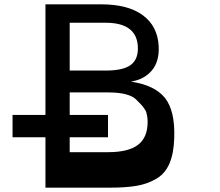

<svg xmlns="http://www.w3.org/2000/svg" viewBox="-20 -867 1015 887"><path d="M585 -490Q696 -473 742.5 -414Q789 -355 785 -231Q783 -159 763 -112Q743 -65 702 -41Q661 -17 611 -8.5Q561 0 486 0H190V-233H38V-336H190V-847H447Q572 -847 640 -796.5Q708 -746 713 -655Q717 -584 682 -542Q647 -500 585 -490ZM302 -762V-541H467Q547 -541 582 -565.5Q617 -590 617 -643Q617 -762 467 -762ZM480 -164Q572 -164 617 -197.5Q662 -231 662 -304Q662 -318 660 -329.5Q658 -341 656 -348Q654 -355 647.5 -364Q641 -373 639 -376Q637 -379 626.5 -389.5Q616 -400 613 -403Q581 -440 480 -440H302V-336H479V-233H302V-164Z"/></svg>

Font: OpenDyslexic
Style: Regular
Weight: 400
Designer: Abbie Gonzalez
Version: Version 0.920;hotconv 1.0.109;makeotfexe 2.5.65596